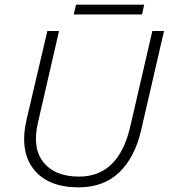

<svg xmlns="http://www.w3.org/2000/svg" viewBox="-20 -793 723 823"><path d="M598 -773 589 -731H296L306 -773ZM317 10Q185 10 124 -68Q63 -146 94 -281L183 -660H233L143 -269Q117 -158 166.5 -97Q216 -36 319 -36Q488 -36 538 -249L633 -660H683L585 -235Q558 -118 491 -54Q424 10 317 10Z"/></svg>

Font: Elaine Sans Light
Style: Italic
Weight: 300
Italic angle: -13°
Designer: Wei Huang
Foundry: Wei Huang
Version: Version 2.001;December 24, 2019;FontCreator 12.0.0.2547 64-b